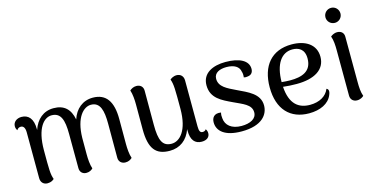

<svg xmlns="http://www.w3.org/2000/svg" viewBox="-73 -1072 2834 1446"><g transform="rotate(-15 1344.5 -349.0)"><path d="M798 -120V-316C798 -452 750 -523 646 -523C567 -523 509 -474 484 -397C468 -479 423 -523 340 -523C261 -523 205 -474 179 -396V-405C179 -483 145 -522 90 -522C52 -522 24 -499 24 -466C24 -455 27 -444 35 -433C41 -446 54 -452 66 -452C87 -452 99 -434 99 -399L100 -42C100 -8 122 12 152 12C180 12 196 0 204 -8C189 -49 189 -84 189 -235C189 -409 253 -475 312 -475C384 -475 404 -415 404 -304L405 -38C405 -7 426 12 455 12C479 12 494 2 506 -9C495 -41 492 -86 492 -120V-251C495 -411 562 -475 619 -475C691 -475 708 -406 708 -304V-38C708 -7 730 12 760 12C784 12 800 2 812 -9C801 -41 798 -86 798 -120Z M1407 -73C1400 -61 1388 -59 1380 -59C1361 -59 1353 -73 1353 -110L1352 -469C1352 -503 1329 -523 1300 -523C1274 -523 1256 -510 1248 -503C1263 -461 1263 -426 1263 -271C1263 -101 1195 -34 1132 -34C1061 -34 1038 -84 1038 -207V-473C1038 -505 1016 -523 986 -523C962 -523 946 -512 934 -502C945 -470 948 -425 948 -391V-195C948 -42 998 14 1105 14C1185 14 1244 -31 1272 -110V-97C1272 -25 1302 10 1355 10C1395 10 1418 -10 1418 -40C1418 -51 1415 -62 1407 -73Z M1666 13C1827 13 1878 -64 1878 -133C1878 -225 1787 -260 1708 -298C1642 -330 1581 -356 1581 -419C1581 -467 1627 -485 1678 -485C1738 -485 1776 -462 1782 -421C1787 -408 1787 -390 1785 -376C1795 -373 1804 -373 1815 -375C1847 -378 1858 -400 1858 -424C1858 -488 1790 -524 1681 -524C1583 -524 1498 -486 1498 -391C1498 -289 1579 -254 1657 -217C1725 -184 1793 -164 1793 -102C1793 -52 1743 -27 1675 -27C1598 -27 1553 -65 1549 -121C1547 -137 1547 -150 1551 -165C1496 -174 1478 -141 1478 -107C1478 -40 1534 13 1666 13Z M2364 -132C2343 -78 2287 -47 2215 -47C2127 -47 2061 -93 2052 -231C2087 -227 2122 -225 2158 -225C2296 -225 2383 -277 2383 -377C2383 -473 2304 -523 2196 -523C2039 -523 1954 -419 1954 -253C1954 -80 2046 13 2192 13C2278 13 2347 -19 2372 -81C2386 -114 2377 -127 2364 -132ZM2192 -485C2238 -485 2286 -465 2286 -390C2286 -287 2206 -264 2118 -264C2095 -264 2072 -266 2051 -268C2052 -409 2107 -485 2192 -485Z M2555 -595C2587 -595 2613 -621 2613 -653C2613 -686 2587 -712 2555 -712C2522 -712 2496 -686 2496 -653C2496 -621 2522 -595 2555 -595ZM2604 -120 2603 -474C2603 -505 2582 -523 2552 -523C2526 -523 2509 -510 2500 -503C2512 -471 2514 -430 2514 -391L2515 -38C2515 -7 2537 12 2566 12C2592 12 2610 -1 2618 -9C2606 -41 2604 -81 2604 -120Z"/></g></svg>

Font: Arima Koshi Medium
Style: Regular
Weight: 500
Designer: Joana Correia and Natanael Gama
Foundry: NDISCOVER
Version: Version 1.019;PS 001.019;hotconv 1.0.88;makeotf.lib2.5.64775